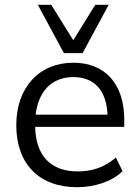

<svg xmlns="http://www.w3.org/2000/svg" viewBox="-20 -773 584 802"><path d="M302 9C376 9 448 -15 492 -58L464 -115C415 -73 364 -57 304 -57C194 -57 129 -121 127 -243H499V-273C499 -418 423 -511 286 -511C144 -511 48 -408 48 -250C48 -87 145 9 302 9ZM247 -551H325L434 -753H378L286 -605L194 -753H138ZM129 -294C140 -391 196 -451 286 -451C376 -451 425 -393 429 -294Z"/></svg>

Font: Poppy and Pepper
Style: Regular
Weight: 400
Designer: Thy Ha
Foundry: Thy Ha
Version: Version 0.001;Glyphs 3.2 (3227)